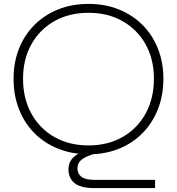

<svg xmlns="http://www.w3.org/2000/svg" viewBox="-20 -781 906 983"><path d="M433 9Q348 8.5 277.5 -19.8Q207 -48 156 -99.5Q105 -151 77.2 -221.8Q49.5 -292.5 49.5 -378Q49.5 -462.5 77.5 -532.5Q105.5 -602.5 156.5 -653.5Q207.5 -704.5 277.8 -732.8Q348 -761 433 -761Q518 -761 588.2 -732.8Q658.5 -704.5 709.5 -653.5Q760.5 -602.5 788.5 -532.2Q816.5 -462 816.5 -378Q816.5 -293 788.5 -222Q760.5 -151 709.5 -99.2Q658.5 -47.5 588.2 -19.2Q518 9 433 9ZM433 -36.5Q532.5 -36.5 608 -79.8Q683.5 -123 725.8 -200.2Q768 -277.5 768 -378Q768 -477.5 725.8 -553.5Q683.5 -629.5 608 -672.5Q532.5 -715.5 433 -715.5Q333.5 -715.5 258 -672.5Q182.5 -629.5 140.2 -553.5Q98 -477.5 98 -378Q98 -277.5 140.2 -200.2Q182.5 -123 258 -79.8Q333.5 -36.5 433 -36.5ZM512.5 -8.5Q462.5 5 432.5 17.2Q402.5 29.5 389.5 44.2Q376.5 59 376.5 81Q376.5 108.5 397 124.2Q417.5 140 465.5 140H774V182H463.5Q392 182 361.2 156Q330.5 130 330.5 86.5Q330.5 39 371.2 12.5Q412 -14 512 -32.5Z"/></svg>

Font: Hepta Slab Light
Style: Regular
Weight: 300
Designer: Michael LaGattuta
Foundry: Michael LaGattuta
Version: Version 1.102